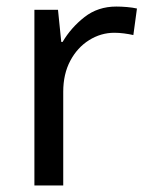

<svg xmlns="http://www.w3.org/2000/svg" viewBox="-20 -566 453 586"><path d="M335 -546Q350 -546 367.5 -544.5Q385 -543 398 -540L387 -459Q374 -462 358.5 -464Q343 -466 329 -466Q288 -466 252 -443.5Q216 -421 194.5 -380.5Q173 -340 173 -286V0H85V-536H157L167 -438H171Q197 -482 238 -514Q279 -546 335 -546Z"/></svg>

Font: Noto Sans Inscriptional Pahlavi
Style: Regular
Weight: 400
Designer: Monotype Design Team
Foundry: Monotype Imaging Inc.
Version: Version 2.003; ttfautohint (v1.8.4.7-5d5b)